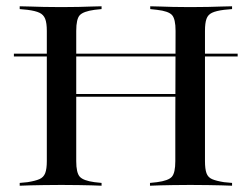

<svg xmlns="http://www.w3.org/2000/svg" viewBox="-20 -591 800 611"><path d="M24.2 -411.3V-420.2H736.3V-411.3ZM129 -369.4V-492.7Q129 -517.7 123.8 -531Q118.5 -544.4 105.6 -550.4Q92.7 -556.5 67.7 -559.7L42.7 -562.1V-571Q58.1 -571 77 -570.2Q96 -569.4 118.5 -569Q141.1 -568.5 166.1 -568.5H175.8H183.9Q208.9 -568.5 230.6 -569Q252.4 -569.4 270.6 -570.2Q288.7 -571 303.2 -571V-562.1L280.6 -559.7Q245.2 -554.8 233.9 -542.7Q222.6 -530.6 222.6 -492.7V-369.4ZM537.9 -201.6 538.7 -492.7Q538.7 -530.6 527.4 -543.1Q516.1 -555.6 479.8 -559.7L458.1 -562.1V-571Q472.6 -571 490.7 -570.2Q508.9 -569.4 530.2 -569Q551.6 -568.5 576.6 -568.5H585.5H594.4Q620.2 -568.5 642.7 -569Q665.3 -569.4 684.3 -570.2Q703.2 -571 718.5 -571V-562.1L692.7 -559.7Q667.7 -556.5 654.8 -550.4Q641.9 -544.4 637.1 -531Q632.3 -517.7 632.3 -492.7V-201.6ZM166.1 -2.4Q141.1 -2.4 118.5 -2Q96 -1.6 77 -1.2Q58.1 -0.8 42.7 0V-8.9L67.7 -11.3Q92.7 -15.3 105.6 -21Q118.5 -26.6 123.8 -39.9Q129 -53.2 129 -78.2V-369.4H222.6V-78.2Q222.6 -41.1 233.9 -28.6Q245.2 -16.1 280.6 -11.3L303.2 -8.9V0Q288.7 -0.8 270.6 -1.2Q252.4 -1.6 230.6 -2Q208.9 -2.4 183.9 -2.4H175ZM186.3 -283.1V-291.9H573.4V-283.1ZM576.6 -2.4Q551.6 -2.4 530.2 -2Q508.9 -1.6 490.7 -1.2Q472.6 -0.8 457.3 0V-8.9L479.8 -11.3Q516.1 -16.1 527 -28.6Q537.9 -41.1 537.9 -78.2V-201.6H632.3V-78.2Q632.3 -53.2 637.1 -39.9Q641.9 -26.6 654.8 -21Q667.7 -15.3 692.7 -11.3L718.5 -8.9V0Q703.2 -0.8 683.9 -1.2Q664.5 -1.6 642.3 -2Q620.2 -2.4 594.4 -2.4H584.7Z"/></svg>

Font: Playfair 144pt SemiExpanded Medium
Style: Regular
Weight: 500
Width: 6
Designer: Claus Eggers Sørensen
Foundry: Claus Eggers Sørensen
Version: Version 2.203